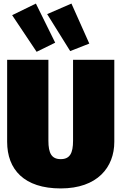

<svg xmlns="http://www.w3.org/2000/svg" viewBox="-20 -1033 680 1075"><path d="M181 -1013 48 -948 185 -743 289 -794ZM380 -1013 244 -954 373 -747 480 -789ZM620 -698H389V-245C389 -175 371 -142 320 -142C269 -142 251 -175 251 -245V-698H20V-239C20 -84 115 22 320 22C525 22 620 -96 620 -239Z"/></svg>

Font: Fira Sans Ultra
Style: Regular
Weight: 950
Designer: Carrois Corporate & Edenspiekermann AG
Foundry: Carrois Corporate GbR & Edenspiekermann AG
Version: Version 4.203;PS 004.203;hotconv 1.0.88;makeotf.lib2.5.64775